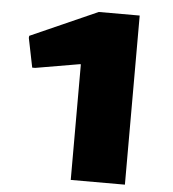

<svg xmlns="http://www.w3.org/2000/svg" viewBox="-53 -789 755 837"><g transform="rotate(5 325.0 -370.0)"><path d="M287.5 -506H282.5L90.5 -473H77.5L51.5 -601L52.5 -610L345.5 -740H524.5V0H287.5Z"/></g></svg>

Font: Plata Sans Black
Style: Regular
Weight: 900
Designer: Pablo Impallari, Andres Torresi, & Cristiano Sobral
Foundry: Pablo Impallari, Andres Torresi, & Cristiano Sobral
Version: Version 1.00;December 28, 2019;FontCreator 12.0.0.2547 64-bi